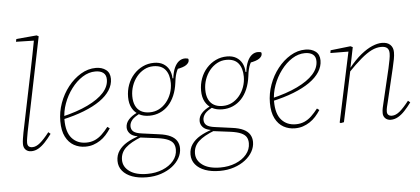

<svg xmlns="http://www.w3.org/2000/svg" viewBox="-60 -880 2762 1263"><g transform="rotate(-5 1321.0 -248.5)"><path d="M119 11Q96 11 82 -3Q68 -17 68 -41Q68 -57 71 -75.5Q74 -94 78 -116L161 -519Q172 -571 181.5 -621Q191 -671 201 -723L209 -712L81 -715L85 -733L220 -745L233 -738L106 -118Q103 -100 99.5 -80.5Q96 -61 96 -47Q96 -30 104.5 -22.5Q113 -15 129 -15Q153 -15 179.5 -37Q206 -59 241 -104L255 -92Q233 -62 211 -38.5Q189 -15 166.5 -2Q144 11 119 11Z M476 12Q435 12 401 -7Q367 -26 346.5 -66Q326 -106 326 -169Q326 -230 347 -288.5Q368 -347 405 -394Q442 -441 489.5 -469.5Q537 -498 589 -498Q629 -498 655.5 -478Q682 -458 682 -418Q682 -379 659 -343Q636 -307 592.5 -276.5Q549 -246 485.5 -221Q422 -196 340 -178L339 -197Q441 -221 511.5 -255Q582 -289 618.5 -329.5Q655 -370 655 -416Q655 -446 636 -460.5Q617 -475 584 -475Q540 -475 499 -449Q458 -423 425 -379Q392 -335 373 -282.5Q354 -230 354 -176Q354 -94 389.5 -54Q425 -14 484 -14Q515 -14 540.5 -25Q566 -36 588 -57Q610 -78 631 -105L646 -94Q631 -71 613.5 -51.5Q596 -32 574.5 -18Q553 -4 529 4Q505 12 476 12Z M861 248Q806 248 765 233Q724 218 701 190Q678 162 678 124Q678 86 698 57Q718 28 752.5 7.5Q787 -13 829 -26L850 -20Q777 8 742.5 40.5Q708 73 708 120Q708 166 749.5 196Q791 226 867 226Q922 226 967.5 207.5Q1013 189 1040 156.5Q1067 124 1067 83Q1067 59 1057 42.5Q1047 26 1022.5 15Q998 4 955 -2L844 -16Q839 -17 833.5 -17.5Q828 -18 823 -19V-26Q789 -32 773 -50Q757 -68 757 -90Q757 -119 778 -142Q799 -165 834 -181V-190L863 -179Q815 -157 799 -137Q783 -117 783 -96Q783 -73 799 -60Q815 -47 855 -42L965 -27Q1012 -21 1040.5 -7Q1069 7 1082 28.5Q1095 50 1095 77Q1095 110 1078 140.5Q1061 171 1030 195Q999 219 956 233.5Q913 248 861 248ZM913 -154Q874 -154 845.5 -169.5Q817 -185 800.5 -215Q784 -245 784 -288Q784 -331 798 -369Q812 -407 838 -436Q864 -465 898.5 -481.5Q933 -498 973 -498Q1009 -498 1033.5 -483.5Q1058 -469 1071.5 -444Q1085 -419 1086 -386L1091 -385Q1096 -427 1108.5 -454.5Q1121 -482 1139 -495.5Q1157 -509 1179 -509Q1185 -509 1190 -508Q1195 -507 1199 -506Q1201 -504 1201.5 -501.5Q1202 -499 1202 -495Q1202 -479 1183 -465Q1164 -451 1116 -443L1132 -457Q1126 -446 1120 -432.5Q1114 -419 1109.5 -401Q1105 -383 1102 -356Q1096 -309 1080 -271.5Q1064 -234 1039.5 -208Q1015 -182 983 -168Q951 -154 913 -154ZM917 -176Q951 -176 979 -190.5Q1007 -205 1028 -230.5Q1049 -256 1060.5 -288.5Q1072 -321 1072 -356Q1072 -411 1046.5 -443.5Q1021 -476 967 -476Q934 -476 905.5 -460.5Q877 -445 856 -419Q835 -393 823.5 -360Q812 -327 812 -292Q812 -255 824 -229Q836 -203 859.5 -189.5Q883 -176 917 -176Z M1343 248Q1288 248 1247 233Q1206 218 1183 190Q1160 162 1160 124Q1160 86 1180 57Q1200 28 1234.5 7.5Q1269 -13 1311 -26L1332 -20Q1259 8 1224.5 40.5Q1190 73 1190 120Q1190 166 1231.5 196Q1273 226 1349 226Q1404 226 1449.5 207.5Q1495 189 1522 156.5Q1549 124 1549 83Q1549 59 1539 42.5Q1529 26 1504.5 15Q1480 4 1437 -2L1326 -16Q1321 -17 1315.5 -17.5Q1310 -18 1305 -19V-26Q1271 -32 1255 -50Q1239 -68 1239 -90Q1239 -119 1260 -142Q1281 -165 1316 -181V-190L1345 -179Q1297 -157 1281 -137Q1265 -117 1265 -96Q1265 -73 1281 -60Q1297 -47 1337 -42L1447 -27Q1494 -21 1522.5 -7Q1551 7 1564 28.5Q1577 50 1577 77Q1577 110 1560 140.5Q1543 171 1512 195Q1481 219 1438 233.5Q1395 248 1343 248ZM1395 -154Q1356 -154 1327.5 -169.5Q1299 -185 1282.5 -215Q1266 -245 1266 -288Q1266 -331 1280 -369Q1294 -407 1320 -436Q1346 -465 1380.5 -481.5Q1415 -498 1455 -498Q1491 -498 1515.5 -483.5Q1540 -469 1553.5 -444Q1567 -419 1568 -386L1573 -385Q1578 -427 1590.5 -454.5Q1603 -482 1621 -495.5Q1639 -509 1661 -509Q1667 -509 1672 -508Q1677 -507 1681 -506Q1683 -504 1683.5 -501.5Q1684 -499 1684 -495Q1684 -479 1665 -465Q1646 -451 1598 -443L1614 -457Q1608 -446 1602 -432.5Q1596 -419 1591.5 -401Q1587 -383 1584 -356Q1578 -309 1562 -271.5Q1546 -234 1521.5 -208Q1497 -182 1465 -168Q1433 -154 1395 -154ZM1399 -176Q1433 -176 1461 -190.5Q1489 -205 1510 -230.5Q1531 -256 1542.5 -288.5Q1554 -321 1554 -356Q1554 -411 1528.5 -443.5Q1503 -476 1449 -476Q1416 -476 1387.5 -460.5Q1359 -445 1338 -419Q1317 -393 1305.5 -360Q1294 -327 1294 -292Q1294 -255 1306 -229Q1318 -203 1341.5 -189.5Q1365 -176 1399 -176Z M1860 12Q1819 12 1785 -7Q1751 -26 1730.5 -66Q1710 -106 1710 -169Q1710 -230 1731 -288.5Q1752 -347 1789 -394Q1826 -441 1873.5 -469.5Q1921 -498 1973 -498Q2013 -498 2039.5 -478Q2066 -458 2066 -418Q2066 -379 2043 -343Q2020 -307 1976.5 -276.5Q1933 -246 1869.5 -221Q1806 -196 1724 -178L1723 -197Q1825 -221 1895.5 -255Q1966 -289 2002.5 -329.5Q2039 -370 2039 -416Q2039 -446 2020 -460.5Q2001 -475 1968 -475Q1924 -475 1883 -449Q1842 -423 1809 -379Q1776 -335 1757 -282.5Q1738 -230 1738 -176Q1738 -94 1773.5 -54Q1809 -14 1868 -14Q1899 -14 1924.5 -25Q1950 -36 1972 -57Q1994 -78 2015 -105L2030 -94Q2015 -71 1997.5 -51.5Q1980 -32 1958.5 -18Q1937 -4 1913 4Q1889 12 1860 12Z M2163 4 2156 0 2257 -474 2262 -460 2135 -461 2138 -479 2270 -494 2285 -487 2258 -354 2259 -351 2230 -216Q2218 -162 2207 -108Q2196 -54 2184 0ZM2493 11Q2471 11 2457 -2.5Q2443 -16 2443 -37Q2443 -56 2446.5 -71.5Q2450 -87 2455 -108L2507 -328Q2514 -360 2518.5 -384Q2523 -408 2523 -425Q2523 -449 2510.5 -460.5Q2498 -472 2471 -472Q2440 -472 2408 -456.5Q2376 -441 2336.5 -407.5Q2297 -374 2244 -319L2243 -352H2257Q2299 -404 2338.5 -436Q2378 -468 2413.5 -483Q2449 -498 2478 -498Q2514 -498 2533 -479.5Q2552 -461 2552 -430Q2552 -409 2547.5 -385Q2543 -361 2535 -327L2483 -108Q2479 -92 2475 -75.5Q2471 -59 2471 -44Q2471 -30 2479.5 -22.5Q2488 -15 2503 -15Q2528 -15 2554.5 -37Q2581 -59 2616 -104L2630 -92Q2608 -62 2586 -38.5Q2564 -15 2541 -2Q2518 11 2493 11Z"/></g></svg>

Font: Source Serif 4 ExtraLight
Style: Italic
Weight: 250
Italic angle: -12°
Designer: Frank Grießhammer
Foundry: Adobe Systems Incorporated
Version: Version 4.004;hotconv 1.0.116;makeotfexe 2.5.65601